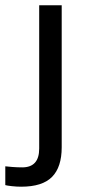

<svg xmlns="http://www.w3.org/2000/svg" viewBox="-73 -508 328 725"><path d="M75 -488H160V48Q160 123 123.5 160Q87 197 7 197Q-10 197 -28 195Q-46 193 -53 191V120Q-45 121 -26.5 122.5Q-8 124 11 124Q75 124 75 53Z"/></svg>

Font: Ropa Sans
Style: Regular
Weight: 400
Designer: Botio Nikoltchev
Foundry: Botjo Nikoltchev
Version: Version 1.002